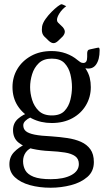

<svg xmlns="http://www.w3.org/2000/svg" viewBox="-20 -690 499 899"><path d="M222.8 -415.5Q183.8 -415.5 161.8 -394.4Q139.8 -373.2 130.4 -342.5Q121 -311.8 121 -282Q121 -253.2 130.4 -222.5Q139.8 -191.8 161.8 -170.6Q183.8 -149.5 222.8 -149.5Q262 -149.5 282 -170.6Q302 -191.8 309.5 -222.5Q317 -253.2 317 -282Q317 -311.8 309.5 -342.5Q302 -373.2 282 -394.4Q262 -415.5 222.8 -415.5ZM139.2 -3Q112.5 6.2 100.2 24.1Q88 42 88 64.8Q88 88.2 98.6 107.4Q109.2 126.5 137.5 137.8Q165.8 149 218 149Q277.8 149 313.5 130.1Q349.2 111.2 349.2 78Q349.2 53.8 332 41.4Q314.8 29 284 24.1Q253.2 19.2 212 17.2Q171.5 15.5 132.2 7Q93 -1.5 67 -22.2Q41 -43 41 -81Q41 -114 65 -134.5Q89 -155 117 -163L140 -144Q134 -145 121.5 -139.5Q109 -134 99 -124.4Q89 -114.8 89 -103.5Q89 -86 101.1 -75.8Q113.2 -65.5 142.2 -59.6Q171.2 -53.8 221.5 -51.5Q260.5 -48.8 295.9 -43.5Q331.2 -38.2 359.1 -25.9Q387 -13.5 403.2 9.1Q419.5 31.8 419.5 68.8Q419.5 112.2 389.2 138.5Q359 164.8 312.6 176.9Q266.2 189 217 189Q164 189 120 176.8Q76 164.5 50 140.2Q24 116 24 79Q24 45 45.8 22.2Q67.5 -0.5 100 -15.5ZM222 -114Q171.2 -114 129.5 -135Q87.8 -156 63.1 -194Q38.5 -232 38.5 -282Q38.5 -329 61.2 -367Q84 -405 125.2 -428Q166.5 -451 222 -451Q257.5 -451 288.8 -439.8Q320 -428.5 343 -408.8Q350 -403 356.1 -399.1Q362.2 -395.2 370.2 -395.2Q379.2 -395.2 383.8 -402Q388.2 -408.8 388.2 -423.2V-441.2Q388.2 -447.8 391 -452.8Q393.8 -457.8 401.2 -458.8L434.5 -466Q438.5 -467 441.5 -467Q446.5 -467 446.5 -454Q446.5 -411 429.6 -387.4Q412.8 -363.8 379.8 -370.5Q395.2 -346.8 400.2 -325.9Q405.2 -305 405.2 -282Q405.2 -236 382.6 -197.5Q360 -159 318.8 -136.5Q277.5 -114 222 -114ZM186.8 -519.8Q176 -531.2 176 -550.2Q176 -554.5 176.5 -558.2Q177 -562 177.2 -567Q180.5 -583 193.1 -600.9Q205.8 -618.8 221.5 -634.5Q237.2 -650.2 250.4 -660.2Q263.5 -670.2 268.8 -670.2Q271 -670.2 274.8 -668.2Q278.5 -666.2 290 -661Q270 -646 258.4 -627.6Q246.8 -609.2 246.8 -596.5Q246.8 -589.2 252 -584L274 -562.8Q283.5 -551.2 283.5 -541.8Q283.5 -531.2 274 -519.8L252 -498.5Q240.5 -488 230.8 -488Q220.5 -488 208.8 -498.5Z"/></svg>

Font: Young Serif Light
Style: Regular
Weight: 300
Designer: Bastien Sozeau
Foundry: NBR — Bastien Sozeau
Version: Version 5.001